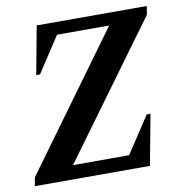

<svg xmlns="http://www.w3.org/2000/svg" viewBox="-76 -731 763 802"><g transform="rotate(-10 305.5 -330.0)"><path d="M8 0 14 -36 430 -607H209L110 -456H94L132 -660H599L593 -624L180 -59H418L520 -214H536L496 0Z"/></g></svg>

Font: Spectral
Style: Bold Italic
Weight: 700
Italic angle: -10°
Designer: Jean-Baptiste Levee
Foundry: Production Type
Version: Version 2.001